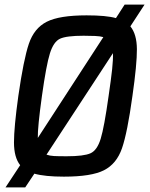

<svg xmlns="http://www.w3.org/2000/svg" viewBox="-20 -763 655 838"><path d="M558 -344Q536 -184 512.5 -116Q489 -48 434 -20Q379 8 259 8Q176 8 130 -5L90 55H4L68 -42Q41 -76 41 -141.5Q41 -207 60 -344Q83 -504 106 -572Q129 -640 184 -668Q239 -696 358 -696Q444 -696 486 -684L524 -743H611L549 -648Q577 -614 577.5 -548.5Q578 -483 558 -344ZM145 -161 431 -601Q418 -605 395 -606Q372 -607 345 -607Q270 -607 242 -594Q214 -581 198 -530.5Q182 -480 163 -344Q144 -207 145 -161ZM454 -344Q465 -419 469.5 -461.5Q474 -504 473 -531L183 -88Q197 -83 215.5 -82Q234 -81 271 -81Q346 -81 375 -94Q404 -107 419.5 -157.5Q435 -208 454 -344Z"/></svg>

Font: Assailand Medium
Style: Italic
Weight: 500
Italic angle: -8°
Designer: Hector Gatti with collaboration of the Omnibus-Type team
Foundry: Omnibus-Type
Version: Version 0.072;October 19, 2019;FontCreator 12.0.0.2547 64-bi